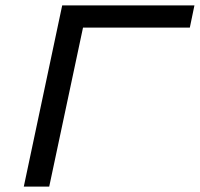

<svg xmlns="http://www.w3.org/2000/svg" viewBox="-20 -690 739 710"><path d="M68 0H162L287 -588H682L699 -670H210Z"/></svg>

Font: LT Wave Text Italic
Style: Regular
Weight: 400
Designer: Daniel Lyons
Version: Version 2.5 (Glyphs App)